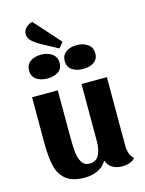

<svg xmlns="http://www.w3.org/2000/svg" viewBox="-138 -1015 845 1118"><g transform="rotate(-15 284.0 -455.5)"><path d="M537 -14Q526 0 504.5 7.5Q483 15 461 15Q424 15 399.5 -0.5Q375 -16 365 -45Q346 -11 310.5 5.5Q275 22 231 22Q158 22 119.5 -9Q81 -40 68 -95Q55 -150 55 -236V-510H210V-241Q210 -178 213.5 -139.5Q217 -101 232.5 -75.5Q248 -50 280 -50Q319 -50 336 -82Q353 -114 353 -162V-510H506V-100Q506 -72 513 -51Q520 -30 537 -14ZM283 -743 190 -793Q155 -812 134.5 -831Q114 -850 114 -874Q114 -896 131.5 -913Q149 -930 170 -933L310 -776ZM262 -662Q262 -628 237 -610Q212 -592 171 -592Q130 -592 104 -610.5Q78 -629 78 -664Q78 -698 103 -717Q128 -736 168 -736Q209 -736 235.5 -716.5Q262 -697 262 -662ZM477 -662Q477 -628 452 -610Q427 -592 386 -592Q345 -592 319 -610.5Q293 -629 293 -664Q293 -698 318 -717Q343 -736 383 -736Q424 -736 450.5 -716.5Q477 -697 477 -662Z"/></g></svg>

Font: Sansita
Style: Bold
Weight: 700
Designer: Pablo Cosgaya
Foundry: Omnibus-Type
Version: Version 1.006